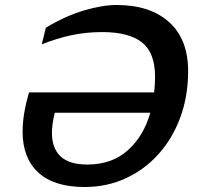

<svg xmlns="http://www.w3.org/2000/svg" viewBox="-20 -738 796 769"><path d="M96.5 -368H597.5Q601 -398.5 601 -431Q601 -526.5 548.8 -568Q496.5 -609.5 389.5 -609.5Q325 -609.5 266.2 -597Q207.5 -584.5 147.5 -560.5L163.5 -627Q243 -674.5 316.5 -696.2Q390 -718 447 -718Q581 -718 657.2 -649.5Q733.5 -581 733.5 -453Q733.5 -353.5 702.5 -268.8Q671.5 -184 615.2 -121.2Q559 -58.5 483.5 -23.8Q408 11 319 11Q196.5 11 133.5 -47Q70.5 -105 70.5 -211Q70.5 -281 96.5 -368ZM188 -205.5Q188 -144.5 222.5 -111.8Q257 -79 330 -79Q428 -79 491.8 -136Q555.5 -193 582 -286.5H199.5Q188 -240.5 188 -205.5Z"/></svg>

Font: Newsreader 6pt Medium
Style: Italic
Weight: 500
Italic angle: -17°
Designer: Hugues Gentile
Foundry: Production Type
Version: Version 1.003; ttfautohint (v1.8.3)